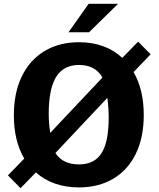

<svg xmlns="http://www.w3.org/2000/svg" viewBox="-20 -971 833 1005"><path d="M21.5 -53 107 -141Q52.5 -233 52.5 -368Q52.5 -485 94.2 -571.2Q136 -657.5 213.2 -703.8Q290.5 -750 393.5 -750Q462.5 -750 519.8 -729.2Q577 -708.5 620 -668L703 -753L768.5 -687L679 -593.5Q732.5 -502.5 732.5 -368.5Q732.5 -252 691.2 -166.8Q650 -81.5 573.2 -35.8Q496.5 10 393 10Q324.5 10 267.8 -10Q211 -30 168 -68.5L87.5 14ZM235 -378Q235 -325.5 243 -275.5L516 -565Q496.5 -599 466.2 -615Q436 -631 393.5 -631Q322 -631 283.2 -581.8Q244.5 -532.5 237 -429.5Q235 -407 235 -378ZM394 -110.5Q463 -110.5 500.5 -154.5Q538 -198.5 546 -292Q549 -323 549 -354.5Q549 -403 542 -459L270 -170Q290 -139.5 320.8 -125Q351.5 -110.5 394 -110.5ZM598 -951 446 -802H338.5L444 -951Z"/></svg>

Font: 1883 Sans
Style: Bold
Weight: 700
Designer: 1883 Sans project is a fork of Public Sans.
Version: Version 1.009